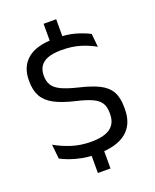

<svg xmlns="http://www.w3.org/2000/svg" viewBox="-156 -834 833 1032"><g transform="rotate(-20 260.5 -318.0)"><path d="M294 -745V-606.5H222V-745ZM294 -44.5V108.5H222V-44.5ZM253.5 11.5Q207.5 11.5 169.2 4Q131 -3.5 101 -14.5Q71 -25.5 51 -36.5L42.5 -119Q81 -96 133.2 -78.8Q185.5 -61.5 247 -61.5Q321 -61.5 356.5 -87.8Q392 -114 392 -166.5V-174.5Q392 -209 378 -231Q364 -253 330.8 -268Q297.5 -283 240.5 -296Q168.5 -313 125.2 -336.2Q82 -359.5 62.8 -394.5Q43.5 -429.5 43.5 -481.5V-486Q43.5 -564.5 95 -607.2Q146.5 -650 251 -650Q319.5 -650 367.8 -636Q416 -622 446.5 -605L454 -529Q418.5 -550 371.2 -564.8Q324 -579.5 263 -579.5Q214.5 -579.5 184.5 -568Q154.5 -556.5 141 -535Q127.5 -513.5 127.5 -483V-481Q127.5 -450 140.8 -428Q154 -406 187.2 -390Q220.5 -374 282 -359Q352.5 -342.5 395 -321Q437.5 -299.5 456.8 -265Q476 -230.5 476 -175V-164.5Q476 -78 420.2 -33.2Q364.5 11.5 253.5 11.5Z"/></g></svg>

Font: Anek Malayalam
Style: Regular
Weight: 400
Version: Version 1.003